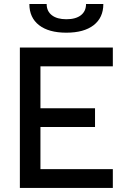

<svg xmlns="http://www.w3.org/2000/svg" viewBox="-20 -928 626 948"><path d="M78.1 0V-693.4H179.7V0ZM78.1 0V-92.8H537.1V0ZM78.1 -300.8V-393.6H449.2V-300.8ZM78.1 -600.6V-693.4H537.1V-600.6ZM307.6 -766.6Q220.7 -766.6 172.9 -803.7Q125 -840.8 125 -908.2H210.4Q210.4 -872.6 236.1 -852.8Q261.7 -833 307.6 -833Q354 -833 379.4 -852.8Q404.8 -872.6 404.8 -908.2H490.2Q490.2 -840.8 442.4 -803.7Q394.5 -766.6 307.6 -766.6Z"/></svg>

Font: Cascadia Code
Style: Regular
Weight: 400
Monospace: yes
Designer: Aaron Bell
Foundry: Saja Typeworks
Version: Version 2106.017